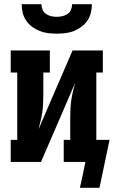

<svg xmlns="http://www.w3.org/2000/svg" viewBox="-20 -770 541 913"><path d="M250 -610Q229 -610 208.5 -612.5Q188 -615 169 -622.5Q150 -630 133 -642.5Q116 -655 104.5 -672Q93 -689 88 -709Q83 -729 83 -750H177Q177 -737 182.5 -724Q188 -711 199 -703.5Q210 -696 223.5 -693Q237 -690 250 -690Q263 -690 276.5 -693Q290 -696 301 -703.5Q312 -711 317.5 -724Q323 -737 323 -750H417Q417 -729 412 -709Q407 -689 395.5 -672Q384 -655 367 -642.5Q350 -630 331 -622.5Q312 -615 291.5 -612.5Q271 -610 250 -610ZM453 123H360L374 59L386 0H283V-105H314V-212Q314 -233 315 -253.5Q316 -274 319 -294.5Q322 -315 327 -335Q332 -355 337 -375L175 0H31V-105H62V-425H31V-530H217V-425H186V-318Q186 -297 185 -276.5Q184 -256 181 -235.5Q178 -215 173 -195Q168 -175 163 -155L325 -530H469V-425H438V-105H501Z"/></svg>

Font: Iosevka Slab Extrabold
Style: Regular
Weight: 800
Monospace: yes
Designer: Belleve Invis
Foundry: Belleve Invis
Version: Version 11.1.1; ttfautohint (v1.8.3)